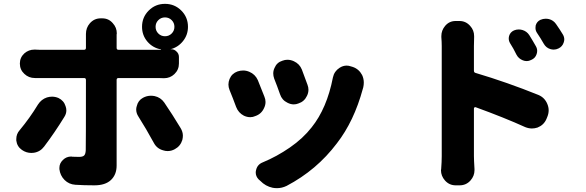

<svg xmlns="http://www.w3.org/2000/svg" viewBox="-20 -895 3040 996"><path d="M176.8 -352.5Q194.3 -379.9 223.6 -389.6Q237.3 -393.6 250 -393.6Q266.6 -393.6 283.2 -386.7Q311.5 -373 320.3 -343.8Q324.2 -333 324.2 -322.3Q324.2 -304.7 313.5 -288.1Q263.7 -207 209 -134.8Q188.5 -107.4 155.3 -102.5Q148.4 -101.6 142.6 -101.6Q116.2 -101.6 93.8 -117.2Q68.4 -134.8 64.5 -166Q64.5 -169.9 64.5 -173.8Q64.5 -200.2 82 -219.7Q134.8 -283.2 176.8 -352.5ZM801.3 -790.5Q787.1 -776.4 787.1 -755.9Q787.1 -735.4 801.3 -721.2Q815.4 -707 835.9 -707Q856.4 -707 870.6 -721.2Q884.8 -735.4 884.8 -755.9Q884.8 -776.4 870.6 -790.5Q856.4 -804.7 835.9 -804.7Q815.4 -804.7 801.3 -790.5ZM800.8 -490.2H594.7Q585 -490.2 585 -480.5V-36.1Q585 10.7 555.7 38.6Q526.4 66.4 469.7 66.4Q415 66.4 371.1 63.5Q337.9 61.5 314.9 38.6Q292 15.6 288.1 -17.6Q288.1 -20.5 288.1 -24.4Q288.1 -47.9 306.6 -65.4Q324.2 -83 349.6 -83Q352.5 -83 355.5 -82Q375 -81.1 389.6 -81.1Q409.2 -81.1 416.5 -88.4Q423.8 -95.7 424.8 -115.2Q425.8 -142.6 425.8 -480.5Q425.8 -490.2 416 -490.2H185.5Q174.8 -490.2 162.1 -490.2Q162.1 -490.2 161.1 -490.2Q128.9 -490.2 106.4 -511.7Q83 -533.2 83 -565.4Q83 -596.7 106.4 -618.2Q128.9 -637.7 158.2 -637.7Q160.2 -637.7 162.1 -637.7Q174.8 -636.7 185.5 -636.7H416Q425.8 -636.7 425.8 -646.5V-704.1V-718.8Q425.8 -751 446.3 -774.4Q468.8 -799.8 502 -799.8H510.7Q543.9 -799.8 565.4 -774.4Q585.9 -752 585.9 -721.7Q585.9 -718.8 585 -715.8Q585 -708 585 -703.1V-646.5Q585 -636.7 594.7 -636.7H799.8H815.4Q815.4 -636.7 815.4 -637.7Q815.4 -638.7 815.4 -638.7Q772.5 -646.5 744.6 -679.2Q716.8 -711.9 716.8 -755.9Q716.8 -805.7 751.5 -840.3Q786.1 -875 835.9 -875Q885.7 -875 920.4 -840.3Q955.1 -805.7 955.1 -755.9Q955.1 -713.9 929.2 -681.6Q903.3 -649.4 864.3 -639.6Q863.3 -639.6 863.8 -639.6Q864.3 -639.6 864.3 -639.6Q866.2 -639.6 868.2 -639.6Q883.8 -639.6 894.5 -628.9Q908.2 -617.2 908.2 -599.6V-565.4Q908.2 -533.2 884.8 -510.7Q862.3 -489.3 831.1 -489.3Q830.1 -489.3 829.1 -489.3Q814.5 -490.2 800.8 -490.2ZM698.2 -290Q686.5 -307.6 686.5 -327.1Q686.5 -335.9 689.5 -344.7Q696.3 -374 721.7 -387.7Q741.2 -398.4 762.7 -398.4Q772.5 -398.4 782.2 -396.5Q813.5 -389.6 832 -363.3Q874 -301.8 917 -230.5Q928.7 -210.9 928.7 -191.4Q928.7 -180.7 925.8 -168.9Q916 -136.7 886.7 -121.1Q869.1 -111.3 849.6 -111.3Q837.9 -111.3 826.2 -115.2Q793.9 -124 778.3 -153.3Q737.3 -228.5 698.2 -290Z M1402.3 -487.3Q1397.5 -501 1397.5 -513.7Q1397.5 -529.3 1404.3 -543Q1416 -571.3 1445.3 -580.1Q1458 -585 1470.7 -585Q1488.3 -585 1504.9 -577.1Q1534.2 -563.5 1545.9 -534.2Q1560.5 -495.1 1575.2 -455.1Q1580.1 -442.4 1580.1 -429.7Q1580.1 -413.1 1572.3 -397.5Q1558.6 -368.2 1528.3 -358.4Q1516.6 -353.5 1503.9 -353.5Q1487.3 -353.5 1470.7 -362.3Q1442.4 -376 1432.6 -406.2Q1418 -448.2 1402.3 -487.3ZM1707 -493.2Q1713.9 -525.4 1741.2 -543Q1758.8 -554.7 1778.3 -554.7Q1789.1 -554.7 1799.8 -550.8L1809.6 -547.9Q1841.8 -537.1 1858.4 -505.9Q1867.2 -487.3 1867.2 -466.8Q1867.2 -454.1 1864.3 -441.4Q1863.3 -439.5 1862.3 -434.6Q1816.4 -265.6 1727.5 -151.4Q1623 -12.7 1466.8 69.3Q1442.4 81.1 1417 81.1Q1405.3 81.1 1394.5 79.1Q1357.4 71.3 1330.1 43L1321.3 35.2Q1306.6 19.5 1306.6 0Q1306.6 -6.8 1308.6 -13.7Q1315.4 -42 1342.8 -52.7Q1416 -83 1483.9 -129.9Q1551.8 -176.8 1596.7 -234.4Q1675.8 -333 1707 -493.2ZM1170.9 -427.7Q1165 -442.4 1165 -456.5Q1165 -470.7 1170.9 -485.4Q1182.6 -513.7 1211.9 -524.4Q1226.6 -529.3 1241.2 -529.3Q1257.8 -529.3 1273.4 -522.5Q1303.7 -509.8 1317.4 -479.5Q1334 -439.5 1351.6 -393.6Q1357.4 -379.9 1357.4 -366.2Q1357.4 -349.6 1349.6 -334Q1335.9 -303.7 1304.7 -293Q1292 -287.1 1278.3 -287.1Q1261.7 -287.1 1245.1 -294.9Q1216.8 -309.6 1205.1 -339.8Q1187.5 -387.7 1170.9 -427.7Z M2899.4 -716.8Q2907.2 -704.1 2907.2 -690.4Q2907.2 -683.6 2904.3 -674.8Q2897.5 -653.3 2877 -643.6Q2865.2 -637.7 2852.5 -637.7Q2843.8 -637.7 2834 -640.6Q2812.5 -647.5 2800.8 -668Q2784.2 -697.3 2765.6 -724.6Q2757.8 -736.3 2757.8 -750Q2757.8 -755.9 2758.8 -762.7Q2764.6 -783.2 2783.2 -792Q2796.9 -797.9 2810.5 -797.9Q2819.3 -797.9 2828.1 -795.9Q2850.6 -790 2864.3 -770.5Q2884.8 -741.2 2899.4 -716.8ZM2759.8 -655.3Q2766.6 -643.6 2766.6 -630.9Q2766.6 -623 2763.7 -614.3Q2756.8 -592.8 2735.4 -584Q2723.6 -578.1 2712.9 -578.1Q2702.1 -578.1 2692.4 -582Q2669.9 -590.8 2659.2 -611.3Q2643.6 -643.6 2626 -670.9Q2619.1 -682.6 2619.1 -695.3Q2619.1 -702.1 2621.1 -709Q2627 -728.5 2646.5 -737.3Q2658.2 -742.2 2670.9 -742.2Q2680.7 -742.2 2690.4 -739.3Q2712.9 -732.4 2725.6 -712.9Q2745.1 -681.6 2759.8 -655.3ZM2438.5 -656.2V-528.3Q2438.5 -518.6 2447.3 -516.6Q2611.3 -467.8 2773.4 -402.3Q2805.7 -388.7 2819.3 -355.5Q2826.2 -338.9 2826.2 -323.2Q2826.2 -305.7 2819.3 -289.1L2814.5 -277.3Q2800.8 -246.1 2768.6 -233.4Q2753.9 -228.5 2739.3 -228.5Q2722.7 -228.5 2705.1 -235.4Q2597.7 -284.2 2447.3 -338.9Q2444.3 -339.8 2441.4 -337.9Q2438.5 -335.9 2438.5 -332V-85Q2438.5 -65.4 2441.4 -18.6Q2441.4 -15.6 2441.4 -11.7Q2441.4 17.6 2420.9 41Q2398.4 66.4 2364.3 66.4H2343.8Q2310.5 66.4 2288.1 41Q2267.6 17.6 2267.6 -11.7Q2267.6 -14.6 2268.6 -18.6Q2271.5 -56.6 2271.5 -85V-656.2Q2271.5 -677.7 2269.5 -702.1Q2269.5 -705.1 2269.5 -708Q2269.5 -737.3 2289.1 -760.7Q2310.5 -786.1 2343.8 -786.1H2363.3Q2396.5 -786.1 2418.9 -760.7Q2439.5 -738.3 2439.5 -708Q2439.5 -705.1 2439.5 -701.2Q2438.5 -677.7 2438.5 -656.2Z"/></svg>

Font: Gen Jyuu GothicX Heavy
Style: Bold
Weight: 900
Designer: [Source Han Sans]
Ryoko NISHIZUKA  (kana & ideographs); Paul D. Hunt (Latin, Greek & Cyrillic); Wenlong ZHANG  (bopomofo
Version: Version 1.002.20150607